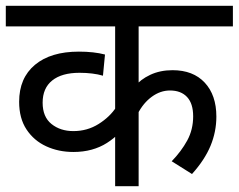

<svg xmlns="http://www.w3.org/2000/svg" viewBox="-20 -642 823 662"><path d="M783 -551H458V-333L444 -343Q464 -368 498 -384Q532 -400 575 -400Q646 -400 686 -357Q726 -314 726 -240Q726 -188 706 -139.5Q686 -91 642 -42L572 -86Q605 -120 625.5 -157.5Q646 -195 646 -241Q646 -285 625 -307.5Q604 -330 566 -330Q533 -330 503.5 -308.5Q474 -287 455 -250L458 -287V0H377V-210L391 -183Q372 -164 348.5 -149Q325 -134 296 -126Q267 -118 233 -118Q182 -118 139.5 -137.5Q97 -157 71.5 -195.5Q46 -234 46 -291Q46 -373 100.5 -418.5Q155 -464 252 -464Q278 -464 300.5 -461.5Q323 -459 342 -454L335 -381Q318 -386 297.5 -388.5Q277 -391 254 -391Q193 -391 160 -364.5Q127 -338 127 -288Q127 -239 157.5 -214.5Q188 -190 233 -190Q281 -190 320 -214.5Q359 -239 381 -273L377 -224V-551H0V-622H783Z"/></svg>

Font: hexhindi15
Style: Regular
Weight: 400
Designer: Jelle Bosma - Monotype Design Team
Foundry: Monotype Imaging Inc.
Version: Version 2.006